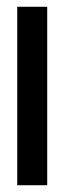

<svg xmlns="http://www.w3.org/2000/svg" viewBox="-20 -548 191 568"><path d="M31 0V-528H119.7V0Z"/></svg>

Font: Bricolage Grotesque 96pt ExtraBold Condensed
Style: Regular
Weight: 800
Width: 3
Version: Version 1.001;gftools[0.9.33.dev8+g029e19f]